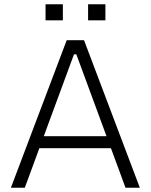

<svg xmlns="http://www.w3.org/2000/svg" viewBox="-20 -878 706 898"><path d="M31 0 292 -690H373L634 0H567L337 -624H326L96 0ZM126 -185 141 -241H522L537 -185ZM193 -783V-858H274V-783ZM392 -783V-858H473V-783Z"/></svg>

Font: Mozilla Text ExtraLight
Style: Regular
Weight: 200
Designer: Studio DRAMA
Foundry: Studio DRAMA
Version: Version 1.000